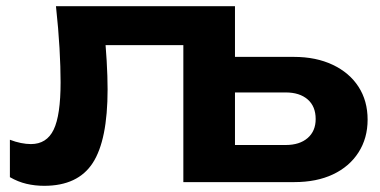

<svg xmlns="http://www.w3.org/2000/svg" viewBox="-20 -589 1229 621"><path d="M658 -405H931Q1002 -405 1056 -379.5Q1110 -354 1139.5 -308.5Q1169 -263 1169 -202Q1169 -142 1139.5 -96Q1110 -50 1057 -25Q1004 0 932 0H573V-519L641 -443H245L316 -505Q322 -444 325 -392.5Q328 -341 328 -300Q328 -136 280 -62Q232 12 123 12Q93 12 65.5 5.5Q38 -1 12 -16V-137Q30 -130 47.5 -126.5Q65 -123 80 -123Q131 -123 153.5 -169.5Q176 -216 176 -323Q176 -371 172.5 -433Q169 -495 161 -569H740V-51L674 -120H904Q949 -120 975 -142.5Q1001 -165 1001 -204Q1001 -245 975 -267.5Q949 -290 904 -290H658Z"/></svg>

Font: Unbounded Medium
Style: Regular
Weight: 500
Designer: Luke Prowse, Jean-Baptiste Morizot, Fátima Lázaro, Florian Runge
Foundry: NaN
Version: Version 1.700